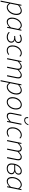

<svg xmlns="http://www.w3.org/2000/svg" viewBox="2708 -3465 973 6433"><g transform="rotate(90 3194.5 -248.5)"><path d="M-2 218H36L69 43L91 -66H93C120 -21 163 12 220 12C352 12 480 -134 480 -319C480 -430 425 -492 340 -492C274 -492 214 -453 163 -411H159L170 -480H138ZM221 -22C175 -22 136 -45 100 -106L153 -367C208 -420 279 -458 333 -458C399 -458 441 -409 441 -312C441 -166 336 -22 221 -22Z M708 12C774 12 836 -25 885 -77H889L878 0H910L1007 -480H975L956 -413H952C927 -460 885 -492 828 -492C696 -492 568 -345 568 -161C568 -48 623 12 708 12ZM715 -22C648 -22 606 -70 606 -168C606 -313 712 -458 827 -458C873 -458 912 -433 948 -370L897 -127C840 -60 778 -22 715 -22Z M1216 12C1321 12 1408 -48 1408 -141C1408 -206 1369 -238 1323 -252V-256C1376 -272 1422 -316 1422 -378C1422 -451 1368 -492 1295 -492C1230 -492 1180 -472 1134 -444L1151 -416C1191 -441 1236 -456 1290 -456C1340 -456 1385 -431 1385 -374C1385 -314 1333 -272 1230 -272H1187L1181 -238H1238C1321 -238 1371 -206 1371 -140C1371 -69 1301 -23 1220 -23C1166 -23 1106 -42 1069 -85L1047 -62C1088 -10 1157 12 1216 12Z M1667 12C1731 12 1784 -18 1817 -46L1799 -70C1768 -45 1717 -22 1672 -22C1581 -22 1537 -78 1537 -183C1537 -331 1645 -458 1754 -458C1800 -458 1829 -444 1854 -413L1877 -433C1852 -469 1813 -492 1756 -492C1628 -492 1499 -364 1499 -178C1499 -57 1564 12 1667 12Z M1926 0H1964L2036 -355C2103 -426 2166 -457 2197 -457C2256 -457 2281 -427 2281 -367C2281 -348 2279 -334 2273 -305L2212 0H2250L2321 -355C2389 -426 2452 -457 2483 -457C2542 -457 2567 -427 2567 -367C2567 -348 2565 -334 2559 -305L2497 0H2536L2598 -310C2604 -338 2606 -351 2606 -375C2606 -444 2573 -492 2493 -492C2446 -492 2385 -456 2318 -391C2315 -445 2287 -492 2208 -492C2161 -492 2101 -454 2048 -403H2044L2055 -480H2023Z M2664 218H2702L2735 43L2757 -66H2759C2786 -21 2829 12 2886 12C3018 12 3146 -134 3146 -319C3146 -430 3091 -492 3006 -492C2940 -492 2880 -453 2829 -411H2825L2836 -480H2804ZM2887 -22C2841 -22 2802 -45 2766 -106L2819 -367C2874 -420 2945 -458 2999 -458C3065 -458 3107 -409 3107 -312C3107 -166 3002 -22 2887 -22Z M3395 12C3525 12 3647 -123 3647 -302C3647 -422 3584 -492 3486 -492C3355 -492 3233 -357 3233 -178C3233 -57 3297 12 3395 12ZM3398 -22C3318 -22 3272 -78 3272 -183C3272 -332 3379 -458 3483 -458C3563 -458 3609 -402 3609 -296C3609 -148 3502 -22 3398 -22Z M3868 12C3926 12 3984 -28 4039 -79H4043L4032 0H4064L4160 -480H4122L4051 -125C3978 -53 3921 -23 3878 -23C3817 -23 3792 -53 3792 -113C3792 -132 3794 -146 3800 -175L3862 -480H3824L3762 -170C3756 -142 3754 -129 3754 -105C3754 -36 3786 12 3868 12ZM4005 -574C4100 -574 4151 -647 4173 -713L4144 -715C4124 -659 4082 -604 4009 -604C3954 -604 3935 -630 3935 -677C3935 -683 3935 -691 3937 -705H3906C3904 -696 3902 -682 3902 -674C3902 -610 3932 -574 4005 -574Z M4411 12C4475 12 4528 -18 4561 -46L4543 -70C4512 -45 4461 -22 4416 -22C4325 -22 4281 -78 4281 -183C4281 -331 4389 -458 4498 -458C4544 -458 4573 -444 4598 -413L4621 -433C4596 -469 4557 -492 4500 -492C4372 -492 4243 -364 4243 -178C4243 -57 4308 12 4411 12Z M4670 0H4708L4780 -355C4847 -426 4910 -457 4941 -457C5000 -457 5025 -427 5025 -367C5025 -348 5023 -334 5017 -305L4956 0H4994L5065 -355C5133 -426 5196 -457 5227 -457C5286 -457 5311 -427 5311 -367C5311 -348 5309 -334 5303 -305L5241 0H5280L5342 -310C5348 -338 5350 -351 5350 -375C5350 -444 5317 -492 5237 -492C5190 -492 5129 -456 5062 -391C5059 -445 5031 -492 4952 -492C4905 -492 4845 -454 4792 -403H4788L4799 -480H4767Z M5619 12C5738 12 5817 -60 5817 -151C5817 -213 5778 -244 5728 -254V-258C5784 -276 5831 -322 5831 -385C5831 -455 5790 -492 5707 -492C5589 -492 5454 -370 5454 -141C5454 -47 5517 12 5619 12ZM5623 -21C5541 -21 5492 -69 5492 -148C5492 -181 5495 -211 5501 -239H5646C5730 -239 5780 -208 5780 -149C5780 -78 5713 -21 5623 -21ZM5702 -458C5765 -458 5794 -431 5794 -380C5794 -324 5743 -271 5638 -271H5509C5545 -393 5631 -458 5702 -458Z M6049 12C6115 12 6177 -25 6226 -77H6230L6219 0H6251L6348 -480H6316L6297 -413H6293C6268 -460 6226 -492 6169 -492C6037 -492 5909 -345 5909 -161C5909 -48 5964 12 6049 12ZM6056 -22C5989 -22 5947 -70 5947 -168C5947 -313 6053 -458 6168 -458C6214 -458 6253 -433 6289 -370L6238 -127C6181 -60 6119 -22 6056 -22Z"/></g></svg>

Font: Source Sans Pro Light
Style: Italic
Weight: 300
Italic angle: -11°
Designer: Paul D. Hunt
Foundry: Adobe Systems Incorporated
Version: Version 3.006;hotconv 1.0.111;makeotfexe 2.5.65597